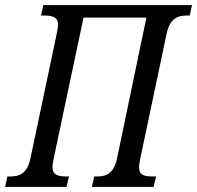

<svg xmlns="http://www.w3.org/2000/svg" viewBox="-37 -734 774 754"><path d="M-17 0H224L234 -41H224C191 -41 169 -47 169 -78C169 -86 172 -101 174 -112L291 -665H538L423 -114C410 -50 378 -41 344 -41H333L324 0H566L576 -41H565C531 -41 509 -45 509 -78C509 -86 512 -101 514 -112L617 -600C630 -664 663 -673 698 -673H708L717 -714H133L124 -673H135C168 -673 191 -668 191 -636C191 -629 189 -618 185 -598L83 -114C70 -50 37 -41 2 -41H-8Z"/></svg>

Font: Noto Serif ExtraCondensed
Style: Italic
Weight: 400
Width: 2
Italic angle: -12°
Designer: Monotype Design Team
Foundry: Monotype Imaging Inc.
Version: Version 2.014